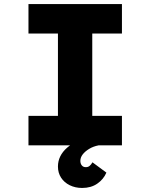

<svg xmlns="http://www.w3.org/2000/svg" viewBox="-20 -720 745 951"><path d="M121 0V-146H267V-554H121V-700H584V-554H437V-146H584V0ZM387 211Q353 211 325.5 197.5Q298 184 282.5 160Q267 136 267 105Q267 78 278.5 54.5Q290 31 312.5 11.5Q335 -8 365.5 -23Q396 -38 433 -49L468 0Q442 5 421.5 17.5Q401 30 389.5 45Q378 60 378 77Q378 90 385 99Q392 108 405 108Q416 108 423.5 102Q431 96 438 84L507 135Q493 168 462 189.5Q431 211 387 211Z"/></svg>

Font: Lexend Exa
Style: Bold
Weight: 700
Designer: Bonnie Shaver-Troup, Thomas Jockin
Foundry: Lexend
Version: Version 1.007